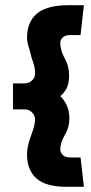

<svg xmlns="http://www.w3.org/2000/svg" viewBox="-20 -679 350 739"><path d="M247 -222Q247 -189 229.5 -159.5Q212 -130 212 -103Q212 -93 221 -83Q230 -73 250 -73H290L303 40H236Q156 40 120 7.5Q84 -25 84 -85Q84 -116 99.5 -157Q115 -198 115 -218Q115 -235 103 -246.5Q91 -258 75 -258H30V-358H75Q91 -358 103 -369Q115 -380 115 -398Q115 -418 107.5 -439Q100 -460 96 -479Q92 -492 88 -506.5Q84 -521 84 -533Q84 -595 122.5 -627Q161 -659 245 -659H303L290 -544H250Q230 -544 221 -534.5Q212 -525 212 -515Q212 -485 229 -454.5Q246 -424 246 -390Q246 -358 236.5 -339.5Q227 -321 212 -309Q227 -295 237 -273.5Q247 -252 247 -222Z"/></svg>

Font: Palanquin Dark SemiBold
Style: Regular
Weight: 600
Designer: Pria Ravichandran
Version: Version 1.001